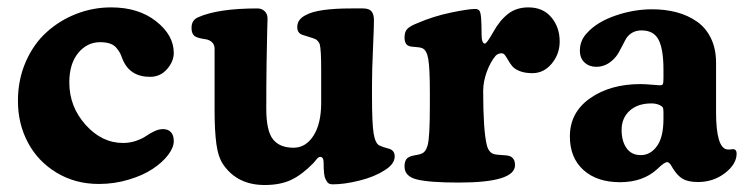

<svg xmlns="http://www.w3.org/2000/svg" viewBox="-20 -498 2079 533"><path d="M288.6 -477.5Q364.3 -477.5 413.3 -439Q462.4 -400.4 462.4 -351.1Q462.4 -327.6 443.8 -306.2Q425.3 -284.7 396.5 -284.7Q340.3 -284.7 320.3 -333.5Q316.4 -344.2 313.5 -350.1Q310.5 -356 303.7 -364.5Q296.9 -373 285.4 -377Q273.9 -380.9 257.8 -380.9Q221.7 -380.9 197 -350.8Q172.4 -320.8 172.4 -269Q172.4 -202.1 217.5 -151.6Q262.7 -101.1 321.8 -101.1Q340.8 -101.1 358.2 -107.2Q375.5 -113.3 385.5 -120.4Q395.5 -127.4 408.2 -133.5Q420.9 -139.6 432.6 -139.6Q446.3 -139.6 454.3 -131.3Q462.4 -123 462.4 -106.4Q462.4 -88.4 446.5 -67.6Q430.7 -46.9 403.8 -29.1Q377 -11.2 337.2 0.7Q297.4 12.7 254.4 12.7Q189 12.7 137.2 -18.6Q85.4 -49.8 57.6 -102.1Q29.8 -154.3 29.8 -217.8Q29.8 -276.9 51.5 -326.4Q73.2 -376 109.4 -408.7Q145.5 -441.4 191.9 -459.5Q238.3 -477.5 288.6 -477.5Z M1012.7 -264.2V-230Q1012.7 -154.3 1017.3 -127Q1022 -99.6 1033.2 -94.2Q1038.1 -91.8 1043.2 -90.1Q1048.3 -88.4 1053.7 -86.9Q1059.1 -85.4 1062 -84.5Q1075.7 -79.1 1075.7 -64Q1075.7 -42 1046.9 -24.9Q1019 -6.8 977.5 3.4Q936 13.7 904.3 13.7Q896 13.7 891.8 10.7Q887.7 7.8 883.3 -1.5Q878.4 -11.2 878.4 -45.9Q878.4 -62.5 869.1 -62.5Q866.7 -62.5 864.3 -61Q861.8 -59.6 860.4 -57.6Q858.9 -55.7 855.5 -51.8Q852.1 -47.9 850.1 -45.4Q818.8 -13.2 788.6 1.2Q758.3 15.6 714.8 15.6Q639.6 15.6 600.6 -40Q585.9 -60.5 580.8 -97.4Q575.7 -134.3 575.7 -192.4V-362.3Q575.7 -381.8 555.2 -388.2Q552.7 -388.7 541.5 -390.6Q530.3 -392.6 524.4 -395.5Q511.7 -400.9 511.7 -420.9Q511.7 -442.4 530.3 -450.2Q585.4 -474.6 694.8 -474.6Q706.5 -474.6 714.6 -467Q722.7 -459.5 722.7 -446.3Q722.7 -440.9 721.7 -409.7Q720.7 -378.4 720 -321.3Q719.2 -264.2 719.2 -196.3Q719.2 -134.8 737.8 -111.3Q756.3 -87.9 794.9 -87.9Q828.6 -87.9 850.1 -121.1Q871.6 -154.3 871.6 -212.4V-304.2Q871.6 -359.9 867.7 -375Q865.7 -380.4 862.3 -384Q858.9 -387.7 856.4 -388.9Q854 -390.1 848.6 -392.1Q821.8 -400.4 819.3 -401.4Q805.2 -406.2 805.2 -422.9Q805.2 -444.8 829.6 -456.5Q862.3 -474.6 955.6 -474.6H987.8Q1004.4 -474.6 1011.2 -466.6Q1018.1 -458.5 1018.1 -441.9Q1018.1 -422.9 1015.4 -362.3Q1012.7 -301.8 1012.7 -264.2Z M1173.3 -204.6V-242.7Q1173.3 -308.6 1168.9 -334Q1164.6 -359.4 1151.9 -364.3Q1144 -367.2 1132.1 -367.7Q1120.1 -368.2 1116.2 -370.1Q1103 -374 1103 -394Q1103 -409.7 1110.4 -417.5Q1117.7 -425.3 1137.2 -433.1Q1182.1 -452.6 1231 -462.9Q1279.8 -473.1 1298.8 -473.1Q1308.1 -473.1 1311.3 -467.5Q1314.5 -461.9 1315.4 -450.2Q1316.9 -431.2 1316.9 -402.8Q1316.9 -377 1326.2 -377Q1331.1 -377 1349.1 -408.7Q1367.2 -441.4 1390.4 -459.5Q1413.6 -477.5 1446.8 -477.5Q1487.3 -477.5 1510.5 -450Q1533.7 -422.4 1533.7 -382.8Q1533.7 -348.1 1511.7 -321.5Q1489.7 -294.9 1458 -294.9Q1437.5 -294.9 1423.1 -300.5Q1408.7 -306.2 1402.1 -314.2Q1395.5 -322.3 1390.9 -330.6Q1386.2 -338.9 1382.1 -344.5Q1377.9 -350.1 1372.6 -350.1Q1362.8 -350.1 1356 -343.3Q1341.8 -326.7 1331.5 -299.1Q1321.3 -271.5 1321.3 -245.1Q1321.3 -136.7 1331.5 -94.7Q1336.9 -73.7 1352.5 -69.8Q1357.9 -68.4 1373 -67.6Q1388.2 -66.9 1394.5 -64.9Q1409.7 -59.1 1409.7 -39.6Q1409.7 8.8 1253.9 8.8Q1171.9 8.8 1137.5 0.2Q1103 -8.3 1103 -35.6Q1103 -56.6 1115.7 -62Q1121.6 -65.4 1132.6 -67.1Q1143.6 -68.8 1148.4 -70.8Q1161.6 -74.7 1167 -94.2Q1173.3 -115.2 1173.3 -204.6Z M1589.8 -357.4Q1589.8 -386.2 1609.9 -406.7Q1637.2 -437 1688.2 -454.6Q1739.3 -472.2 1790 -472.2Q1827.1 -472.2 1858.4 -463.9Q1889.6 -455.6 1914.6 -438.2Q1939.5 -420.9 1953.6 -391.8Q1967.8 -362.8 1967.8 -323.7V-187Q1967.8 -85.9 1999.5 -83Q2003.4 -82.5 2008.8 -83.3Q2014.2 -84 2015.6 -84Q2024.9 -83 2024.9 -71.8Q2024.9 -42.5 1992.7 -17.6Q1960.4 7.3 1917.5 7.3Q1890.6 7.3 1875.2 -1.5Q1859.9 -10.3 1845.7 -34.2Q1838.9 -47.9 1832 -47.9Q1824.2 -47.9 1804.7 -28.8Q1765.1 7.8 1701.2 7.8Q1637.2 7.8 1599.6 -26.1Q1562 -60.1 1562 -119.1Q1562 -186 1618.2 -225.3Q1674.3 -264.6 1758.3 -264.6Q1769.5 -264.6 1789.1 -262.9Q1808.6 -261.2 1812 -261.2Q1818.4 -261.2 1820.1 -264.6Q1821.8 -268.1 1821.8 -280.8V-304.7Q1821.8 -361.3 1808.3 -387.5Q1794.9 -413.6 1760.7 -413.6Q1734.4 -413.6 1719.2 -392.6Q1716.3 -388.2 1706.3 -368.4Q1696.3 -348.6 1689.9 -340.8Q1666.5 -312.5 1635.3 -312.5Q1615.7 -312.5 1602.8 -324.5Q1589.8 -336.4 1589.8 -357.4ZM1821.8 -168V-187Q1821.8 -195.3 1820.3 -199Q1818.8 -202.6 1812.5 -205.6Q1802.7 -210.9 1788.1 -210.9Q1750.5 -210.9 1728 -190.7Q1705.6 -170.4 1705.6 -137.2Q1705.6 -106.4 1719.2 -86.9Q1732.9 -67.4 1758.8 -67.4Q1785.6 -67.4 1803.7 -92.3Q1821.8 -117.2 1821.8 -168Z"/></svg>

Font: Cooper*
Style: Bold
Weight: 700
Designer: Owen Earl
Foundry: indestructible type*
Version: Version 0.001